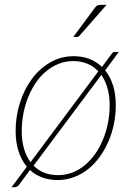

<svg xmlns="http://www.w3.org/2000/svg" viewBox="-20 -731 550 786"><path d="M27 0ZM215.5 6Q181 6 152.8 -4.5Q124.5 -15 102.5 -35L58 25.5Q54 31 49 33.2Q44 35.5 39 35.5H27L90 -48.5Q67.5 -75 55.8 -111.8Q44 -148.5 44 -195Q44 -254 61.2 -309Q78.5 -364 109.8 -406.8Q141 -449.5 185 -475.2Q229 -501 282.5 -501Q317.5 -501 346.5 -489.5Q375.5 -478 397.5 -457L436 -509Q439.5 -514.5 442.5 -516.5Q445.5 -518.5 452 -518.5H466.5L410.5 -443Q431.5 -417 442.8 -381Q454 -345 454 -300Q454 -261 446.2 -223.2Q438.5 -185.5 423.8 -151.5Q409 -117.5 388 -88.5Q367 -59.5 340.5 -38.5Q314 -17.5 282.5 -5.8Q251 6 215.5 6ZM69 -195Q69 -154.5 78.2 -122.5Q87.5 -90.5 105 -67L382.5 -439Q363.5 -459.5 337.5 -470.2Q311.5 -481 280 -481Q248.5 -481 220.8 -470Q193 -459 169.5 -439.8Q146 -420.5 127.5 -393.5Q109 -366.5 96 -334.8Q83 -303 76 -267.5Q69 -232 69 -195ZM218 -14Q249.5 -14 277.2 -25Q305 -36 328.5 -55.8Q352 -75.5 370.5 -102.2Q389 -129 402 -160.8Q415 -192.5 422 -228Q429 -263.5 429 -300Q429 -339 420 -370Q411 -401 395 -424.5L117.5 -53Q155.5 -14 218 -14ZM416 -711 306 -585.5Q301.5 -579.5 294.5 -579.5H280L367.5 -698Q373 -705.5 377.8 -708.2Q382.5 -711 391 -711Z"/></svg>

Font: Lato Thin
Style: Italic
Weight: 200
Italic angle: -7°
Designer: Lukasz Dziedzic
Foundry: tyPoland Lukasz Dziedzic
Version: Version 2.007; 2014-02-27